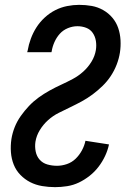

<svg xmlns="http://www.w3.org/2000/svg" viewBox="-20 -763 540 791"><path d="M207 8Q180 8 153.5 3.5Q127 -1 104.5 -12.5Q82 -24 64 -42.5Q46 -61 36.5 -85Q27 -109 25 -136Q23 -163 27 -190Q31 -215 40.5 -239Q50 -263 65.5 -285Q81 -307 99.5 -326.5Q118 -346 139.5 -361.5Q161 -377 184.5 -390Q208 -403 232 -414Q256 -425 279.5 -437.5Q303 -450 323 -468Q343 -486 357 -509Q371 -532 375 -557Q378 -576 375 -594.5Q372 -613 362 -627.5Q352 -642 335 -648.5Q318 -655 299 -655Q279 -655 259.5 -647Q240 -639 226.5 -624Q213 -609 204.5 -590Q196 -571 193 -552L192 -548H92L94 -555Q98 -579 107 -603.5Q116 -628 130 -650Q144 -672 164 -690.5Q184 -709 207.5 -721Q231 -733 256.5 -738Q282 -743 306 -743Q333 -743 358 -738.5Q383 -734 405 -721.5Q427 -709 443 -690Q459 -671 467 -647.5Q475 -624 476.5 -598Q478 -572 474 -546Q470 -521 460.5 -496.5Q451 -472 436.5 -450Q422 -428 402.5 -409Q383 -390 361.5 -374Q340 -358 317 -345.5Q294 -333 270 -321.5Q246 -310 222 -298Q198 -286 178 -268Q158 -250 144 -227Q130 -204 126 -179Q123 -159 127 -139Q131 -119 143.5 -105Q156 -91 175 -85.5Q194 -80 215 -80Q235 -80 255.5 -87Q276 -94 291.5 -109Q307 -124 317.5 -143.5Q328 -163 332 -183L429 -168Q424 -144 413 -120.5Q402 -97 386 -76Q370 -55 349 -38.5Q328 -22 305 -11Q282 0 256.5 4Q231 8 207 8Z"/></svg>

Font: Iosevka Term Curly Semibold
Style: Italic
Weight: 600
Italic angle: -9°
Designer: Belleve Invis
Foundry: Belleve Invis
Version: Version 32.3.0